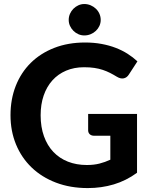

<svg xmlns="http://www.w3.org/2000/svg" viewBox="-20 -950 764 978"><path d="M429 -369.5H678V-70Q622.5 -29.5 559.8 -10.8Q497 8 427 8Q337.5 8 265 -19.8Q192.5 -47.5 141 -97Q89.5 -146.5 61.5 -214.5Q33.5 -282.5 33.5 -363Q33.5 -444.5 60.2 -512.5Q87 -580.5 136.5 -629.5Q186 -678.5 256.2 -706Q326.5 -733.5 413.5 -733.5Q458.5 -733.5 497.5 -726.2Q536.5 -719 569.5 -706.2Q602.5 -693.5 630 -676Q657.5 -658.5 680 -637.5L636.5 -570.5Q626.5 -554.5 610.5 -551Q594.5 -547.5 575.5 -559Q557.5 -570 540.2 -578.8Q523 -587.5 503.5 -594Q484 -600.5 461 -604Q438 -607.5 408 -607.5Q357.5 -607.5 316.5 -590Q275.5 -572.5 246.8 -540.5Q218 -508.5 202.5 -463.5Q187 -418.5 187 -363Q187 -303 204 -255.8Q221 -208.5 252 -176Q283 -143.5 326.2 -126.5Q369.5 -109.5 422.5 -109.5Q458.5 -109.5 486.8 -116.8Q515 -124 542 -136.5V-258.5H460Q445.5 -258.5 437.2 -266.2Q429 -274 429 -286ZM493 -848.5Q493 -832.5 486.5 -818.2Q480 -804 468.5 -793Q457 -782 441.8 -775.8Q426.5 -769.5 409.5 -769.5Q393.5 -769.5 379.2 -775.8Q365 -782 354 -793Q343 -804 336.5 -818.2Q330 -832.5 330 -848.5Q330 -865 336.5 -879.8Q343 -894.5 354 -905.5Q365 -916.5 379.2 -923Q393.5 -929.5 409.5 -929.5Q426.5 -929.5 441.8 -923Q457 -916.5 468.5 -905.5Q480 -894.5 486.5 -879.8Q493 -865 493 -848.5Z"/></svg>

Font: Lato 2
Style: Regular
Weight: 800
Designer: Lukasz Dziedzic with Adam Twardoch and Botio Nikoltchev
Foundry: tyPoland Lukasz Dziedzic
Version: Version 2.015; 2015-08-06; http://www.latofonts.com/